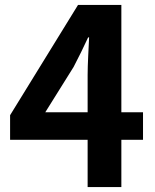

<svg xmlns="http://www.w3.org/2000/svg" viewBox="-20 -760 629 780"><path d="M164 -304 279 -488C300 -528 320 -569 338 -608H342C340 -565 336 -498 336 -455V-304ZM561 -304H473V-740H297L21 -292V-192H336V0H473V-192H561Z"/></svg>

Font: Source Han Sans SC Bold
Style: Regular
Weight: 700
Designer: Ryoko NISHIZUKA (kana & ideographs); Paul D. Hunt (Latin, Greek & Cyrillic); Wenlong ZHANG (bopomofo); Sandoll Communica
Foundry: Adobe Systems Incorporated
Version: Version 1.001;PS 1.001;hotconv 1.0.78;makeotf.lib2.5.61930